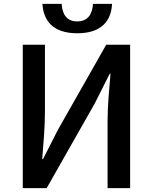

<svg xmlns="http://www.w3.org/2000/svg" viewBox="-20 -967 785 987"><path d="M97 0H220L467 -435L544 -588H548C542 -512 533 -427 533 -346V0H649V-737H526L279 -302L201 -149H197C203 -224 211 -313 211 -393V-737H97ZM377 -796C508 -796 552 -866 556 -947H458C455 -896 433 -857 377 -857C321 -857 300 -896 297 -947H198C203 -866 247 -796 377 -796Z"/></svg>

Font: Noto Sans CJK HK Medium
Style: Regular
Weight: 500
Designer: Ryoko NISHIZUKA 西塚涼子 (kana, bopomofo & ideographs); Paul D. Hunt (Latin, Greek & Cyrillic); Sandoll Communications 산돌커뮤니
Foundry: Adobe
Version: Version 2.004;hotconv 1.0.118;makeotfexe 2.5.65603